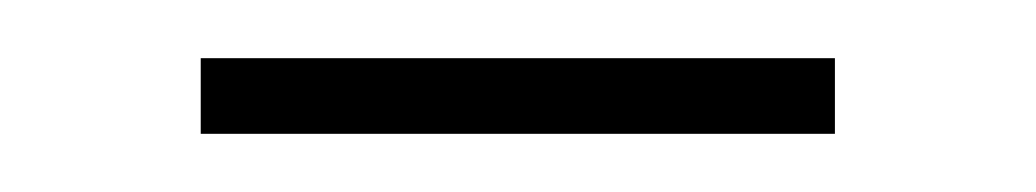

<svg xmlns="http://www.w3.org/2000/svg" viewBox="-20 -330 356 66"><path d="M49 -310H267V-284H49Z"/></svg>

Font: Noto Sans Devanagari Thin
Style: Regular
Weight: 100
Designer: Jelle Bosma - Monotype Design Team
Foundry: Monotype Imaging Inc.
Version: Version 2.004; ttfautohint (v1.8.4.7-5d5b)